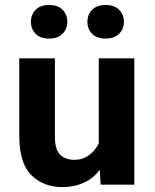

<svg xmlns="http://www.w3.org/2000/svg" viewBox="-20 -753 631 783"><path d="M58.6 -200.4Q58.6 -86.9 108 -38.5Q157.5 10 234.4 10Q283 10 322.4 -8.2Q361.8 -26.4 384.3 -57.9H387L390.4 0H527.8V-515.1H382.8V-168.9Q369.9 -140.1 343.6 -120.7Q317.4 -101.3 283.9 -101.3Q247.1 -101.3 225.5 -121.8Q203.9 -142.3 203.9 -195.6V-515.1H58.6ZM106 -663.8Q106 -635.3 125 -615.5Q144 -595.7 179.9 -595.7Q216.1 -595.7 235.4 -615.5Q254.6 -635.3 254.6 -663.8Q254.6 -693.1 235.4 -712.9Q216.1 -732.7 180.2 -732.7Q144.3 -732.7 125.1 -712.9Q106 -693.1 106 -663.8ZM336.4 -663.8Q336.4 -635.3 355.3 -615.5Q374.3 -595.7 410.4 -595.7Q446.5 -595.7 465.9 -615.5Q485.4 -635.3 485.4 -663.8Q485.4 -693.1 465.9 -712.9Q446.5 -732.7 410.6 -732.7Q374.5 -732.7 355.5 -712.9Q336.4 -693.1 336.4 -663.8Z"/></svg>

Font: Roboto Flex
Style: Regular
Weight: 400
Designer: Berlow after Robertson
Foundry: Google
Version: Version 3.200;gftools[0.9.32]